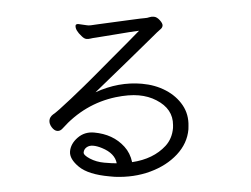

<svg xmlns="http://www.w3.org/2000/svg" viewBox="-51 -771 1102 844"><g transform="rotate(5 500.0 -349.0)"><path d="M488 -51Q476 -94 418 -112Q396 -119 378.5 -119Q361 -119 350 -109.5Q339 -100 339 -86Q339 -74 368.5 -61.5Q398 -49 433 -49Q468 -49 488 -51ZM788 -241 789 -227Q789 -165 748 -112.5Q707 -60 638 -27.5Q569 5 484 9H462Q368 9 323.5 -21.5Q279 -52 279 -85.5Q279 -119 307 -148Q335 -177 377 -177Q419 -177 453.5 -164.5Q488 -152 515.5 -126.5Q543 -101 555 -62Q647 -84 695 -146Q721 -180 721 -227L720 -240Q714 -311 638 -342Q602 -357 558.5 -357Q515 -357 458 -340Q324 -299 237 -182Q228 -170 215 -170Q202 -170 189.5 -184Q177 -198 177 -213Q177 -228 190 -240Q206 -252 263 -316.5Q320 -381 356.5 -425Q393 -469 428 -511Q463 -553 491.5 -587Q520 -621 535 -640Q506 -634 435.5 -615.5Q365 -597 349 -593.5Q333 -590 325 -587Q317 -584 307.5 -584Q298 -584 286 -594Q255 -618 255 -638Q255 -646 268 -646L305 -644H312Q316 -644 322 -645.5Q328 -647 352 -652.5Q376 -658 407.5 -665Q439 -672 492 -684Q545 -696 555.5 -697.5Q566 -699 574.5 -703Q583 -707 595.5 -707Q608 -707 622 -694Q636 -681 636 -671.5Q636 -662 628 -654.5Q620 -647 591.5 -613Q563 -579 501 -507.5Q439 -436 368 -354Q465 -409 568 -409Q627 -409 675.5 -388.5Q724 -368 754.5 -330.5Q785 -293 788 -241Z"/></g></svg>

Font: LXGW WenKai
Style: Regular
Weight: 400
Designer: LXGW / Fontworks Inc.
Foundry: LXGW / Fontworks Inc.
Version: Version 1.520; June 14, 2025